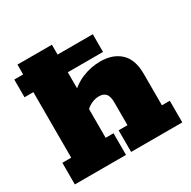

<svg xmlns="http://www.w3.org/2000/svg" viewBox="-135 -714 841 845"><g transform="rotate(-30 285.5 -291.5)"><path d="M12 0V-110H57V-443H12V-533H57V-583H232V-533H411V-443H232V-336L203 -335Q242 -376 286.5 -394.5Q331 -413 380 -413Q442 -413 480 -378Q518 -343 518 -270V-110H558V0H298V-110H343V-225Q343 -257 331.5 -270Q320 -283 297 -283Q277 -283 256.5 -273Q236 -263 223 -246L232 -283V-110H272V0Z"/></g></svg>

Font: Rokkitt SemiBold Black
Style: Regular
Weight: 900
Version: Version 3.103